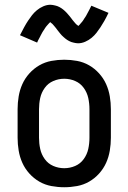

<svg xmlns="http://www.w3.org/2000/svg" viewBox="-20 -779 540 807"><path d="M250 8Q223 8 196 3Q169 -2 145.5 -15.5Q122 -29 103.5 -49.5Q85 -70 74 -94.5Q63 -119 58.5 -146Q54 -173 54 -200V-320Q54 -347 58.5 -374Q63 -401 74 -425.5Q85 -450 103.5 -470.5Q122 -491 145.5 -504.5Q169 -518 196 -523Q223 -528 250 -528Q277 -528 304 -523Q331 -518 354.5 -504.5Q378 -491 396.5 -470.5Q415 -450 426 -425.5Q437 -401 441.5 -374Q446 -347 446 -320V-200Q446 -173 441.5 -146Q437 -119 426 -94.5Q415 -70 396.5 -49.5Q378 -29 354.5 -15.5Q331 -2 304 3Q277 8 250 8ZM250 -72Q274 -72 296 -81.5Q318 -91 332 -110.5Q346 -130 351 -153Q356 -176 356 -200V-320Q356 -344 351 -367Q346 -390 332 -409.5Q318 -429 296 -438.5Q274 -448 250 -448Q226 -448 204 -438.5Q182 -429 168 -409.5Q154 -390 149 -367Q144 -344 144 -320V-200Q144 -176 149 -153Q154 -130 168 -110.5Q182 -91 204 -81.5Q226 -72 250 -72ZM308 -597Q303 -597 298 -598Q293 -599 288.5 -600Q284 -601 279.5 -602.5Q275 -604 270.5 -606.5Q266 -609 262 -611.5Q258 -614 254.5 -617Q251 -620 247 -623.5Q243 -627 239.5 -630.5Q236 -634 233 -638Q230 -642 227 -645.5Q224 -649 221.5 -652.5Q219 -656 215.5 -660.5Q212 -665 208.5 -669Q205 -673 202 -676.5Q199 -680 195 -682.5Q191 -685 191 -688H194L191 -686Q188 -683 185.5 -680.5Q183 -678 181 -675.5Q179 -673 177.5 -671.5Q176 -670 174.5 -668Q173 -666 171.5 -664Q170 -662 168.5 -659.5Q167 -657 165.5 -654.5Q164 -652 162 -649.5Q160 -647 158.5 -644Q157 -641 155 -637.5Q153 -634 151.5 -631Q150 -628 148 -624Q146 -620 144 -616.5Q142 -613 140 -609Q138 -605 136 -600L64 -631Q73 -649 81.5 -664.5Q90 -680 98 -692Q106 -704 114.5 -715Q123 -726 135 -736Q147 -746 162 -752.5Q177 -759 192 -759Q197 -759 202 -758Q207 -757 211.5 -756Q216 -755 220.5 -753.5Q225 -752 229.5 -749.5Q234 -747 238 -744.5Q242 -742 245.5 -739Q249 -736 253 -732.5Q257 -729 260.5 -725Q264 -721 267 -717.5Q270 -714 273 -710.5Q276 -707 278.5 -703.5Q281 -700 284.5 -695.5Q288 -691 291.5 -687Q295 -683 298 -679.5Q301 -676 305 -673.5Q309 -671 309 -668H306L309 -670Q312 -672 314.5 -675Q317 -678 319 -680.5Q321 -683 322.5 -684.5Q324 -686 325.5 -688Q327 -690 328.5 -692Q330 -694 331.5 -696.5Q333 -699 334.5 -701.5Q336 -704 338 -706.5Q340 -709 341.5 -712Q343 -715 345 -718.5Q347 -722 348.5 -725Q350 -728 352 -731.5Q354 -735 356 -739Q358 -743 360 -747Q362 -751 364 -755L436 -725Q427 -706 418.5 -691Q410 -676 402 -664Q394 -652 385.5 -641Q377 -630 365 -620Q353 -610 338 -603.5Q323 -597 308 -597Z"/></svg>

Font: Iosevka Bendy Medium
Style: Regular
Weight: 500
Monospace: yes
Designer: Belleve Invis
Foundry: Belleve Invis
Version: Version 30.1.2